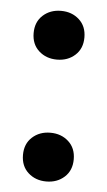

<svg xmlns="http://www.w3.org/2000/svg" viewBox="-43 -529 316 565"><g transform="rotate(5 115.0 -246.0)"><path d="M40 -426Q40 -459 61.5 -478.5Q83 -498 115 -498Q147 -498 168.5 -478.5Q190 -459 190 -426Q190 -393 168.5 -373.5Q147 -354 115 -354Q83 -354 61.5 -373.5Q40 -393 40 -426ZM40 -66Q40 -99 61.5 -118.5Q83 -138 115 -138Q147 -138 168.5 -118.5Q190 -99 190 -66Q190 -33 168.5 -13.5Q147 6 115 6Q83 6 61.5 -13.5Q40 -33 40 -66Z"/></g></svg>

Font: Minipax
Style: Regular
Weight: 400
Designer: Raphaël Ronot, Igor Stepanchenko (Cyrillic)
Foundry: steppetype
Version: Version 1.002